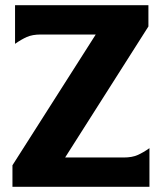

<svg xmlns="http://www.w3.org/2000/svg" viewBox="-20 -720 625 740"><path d="M28 -83 349 -587H137Q105 -587 83.5 -577.5Q62 -568 38 -551V-700H552V-618L231 -113H457Q489 -113 510.5 -122.5Q532 -132 556 -149V0H28Z"/></svg>

Font: LT Museum
Style: Bold
Weight: 700
Designer: Daniel Lyons
Foundry: LyonsType
Version: Version 1.010